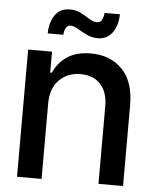

<svg xmlns="http://www.w3.org/2000/svg" viewBox="-53 -777 662 821"><g transform="rotate(5 278.5 -366.0)"><path d="M156.2 -323.7V0H50.8V-545.9H153.3V-456.1H160.6Q179.2 -500 218.8 -526.4Q258.3 -552.7 320.3 -552.7Q403.3 -552.7 454.6 -500.5Q505.9 -448.2 505.9 -346.7V0H400.4V-334Q400.4 -393.6 369.4 -427.2Q338.4 -460.9 284.2 -460.9Q228.5 -460.9 192.4 -425Q156.2 -389.2 156.2 -323.7ZM343.3 -620.1Q317.4 -620.1 294.9 -631.1Q272.5 -642.1 254.4 -652.8Q236.3 -663.6 223.1 -663.6Q209.5 -663.6 202.6 -651.1Q195.8 -638.7 195.3 -622.1H127.9Q129.4 -671.9 151.1 -702.1Q172.9 -732.4 213.9 -732.4Q241.2 -732.4 262 -721.4Q282.7 -710.4 300 -699.2Q317.4 -688 334 -688Q358.9 -688 362.8 -730.5H428.7Q427.2 -679.2 404.3 -649.7Q381.3 -620.1 343.3 -620.1Z"/></g></svg>

Font: Inter Tight Medium
Style: Regular
Weight: 500
Designer: Rasmus Andersson
Foundry: rsms
Version: Version 3.004; ttfautohint (v1.8.4.7-5d5b)